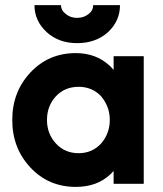

<svg xmlns="http://www.w3.org/2000/svg" viewBox="-20 -720 638 752"><path d="M425 -500V-446Q421 -450 417.5 -454.5Q414 -459 409 -463Q356 -512 277 -512Q170 -512 99 -436Q28 -360 28 -250Q28 -140 99 -64Q170 12 277 12Q360 12 412 -37Q416 -40 418.5 -43.5Q421 -47 425 -50V0H543V-500ZM288 -380Q341 -380 376 -343Q392 -324 401 -301Q410 -278 410 -250Q410 -223 401 -199.5Q392 -176 376 -158Q341 -120 288 -120Q234 -120 199 -158Q164 -196 164 -250Q164 -305 199 -343Q234 -380 288 -380ZM115 -700Q115 -638 163 -594Q210 -551 282 -551Q355 -551 403 -594Q450 -638 450 -700H345Q345 -679 327 -665Q308 -650 282 -650Q256 -650 238 -665Q219 -679 219 -700Z"/></svg>

Font: Unageo
Style: Bold
Weight: 700
Designer: Richard Sepsi
Foundry: Richard Sepsi
Version: Version 2.000